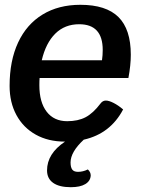

<svg xmlns="http://www.w3.org/2000/svg" viewBox="-20 -580 613 800"><path d="M145 -255Q144 -245 144 -225Q144 -154 174.5 -114.5Q205 -75 260 -75Q305 -75 336.5 -91.5Q368 -108 399 -149Q408 -161 421 -161Q434 -161 453.5 -151Q473 -141 493 -124Q440 -23 329 2Q274 53 274 97Q274 117 281 126.5Q288 136 305 136Q326 136 346 126Q358 137 358 151Q357 174 335.5 187Q314 200 275 200Q227 200 201.5 182Q176 164 176 130Q176 60 251 10H250Q181 10 129 -19Q77 -48 48.5 -100.5Q20 -153 20 -222Q20 -327 55.5 -403Q91 -479 157.5 -519.5Q224 -560 315 -560Q422 -560 473.5 -509Q525 -458 525 -352Q525 -308 515 -255ZM154 -329H405Q408 -350 408 -372Q408 -479 310 -479Q250 -479 210.5 -440Q171 -401 154 -329Z"/></svg>

Font: Krub SemiBold
Style: Italic
Weight: 600
Italic angle: -8°
Designer: Ekaluck Peanpanawate
Foundry: Cadson Demak Co.,Ltd.
Version: Version 1.000; ttfautohint (v1.6)